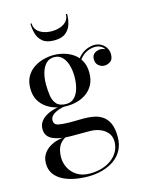

<svg xmlns="http://www.w3.org/2000/svg" viewBox="-136 -764 862 1109"><g transform="rotate(-15 295.0 -209.5)"><path d="M253.5 260Q209.5 260 169.8 252.2Q130 244.5 99.2 228Q68.5 211.5 51.2 186Q34 160.5 34 125Q34 91 49.5 68Q65 45 88 31.2Q111 17.5 135 11.5Q159 5.5 176 5.5H185Q151.5 24 139.5 51Q127.5 78 127.5 114.5Q127.5 146 142.8 176.2Q158 206.5 188.8 226.2Q219.5 246 266 246Q304.5 246 337.8 236Q371 226 396 207.2Q421 188.5 435.2 162.2Q449.5 136 449.5 103.5Q449.5 73 432.5 52Q415.5 31 387.8 20Q360 9 327.5 9Q317 9 294.2 9Q271.5 9 248.5 9Q225.5 9 214.5 9Q147 9 106.5 -9.8Q66 -28.5 66 -72.5Q66 -98.5 80.5 -118Q95 -137.5 120 -150.5Q145 -163.5 177 -170Q209 -176.5 244.5 -176.5L244 -167.5Q228 -167.5 209.2 -163.8Q190.5 -160 173.5 -152.2Q156.5 -144.5 145.8 -133Q135 -121.5 135 -106Q135 -80 162.5 -74.8Q190 -69.5 231 -69.5Q248.5 -69.5 261.8 -69.8Q275 -70 287.2 -70.2Q299.5 -70.5 313.5 -70.5Q341.5 -70.5 370 -65.5Q398.5 -60.5 422.2 -45Q446 -29.5 460.2 0.8Q474.5 31 474.5 82Q474.5 128 456.2 161.8Q438 195.5 406.5 217Q375 238.5 335.5 249.2Q296 260 253.5 260ZM238 -165Q207.5 -165 176 -173.2Q144.5 -181.5 118 -199.8Q91.5 -218 75.2 -247Q59 -276 59 -317.5Q59 -359 75.2 -387.8Q91.5 -416.5 118 -434.5Q144.5 -452.5 176 -461Q207.5 -469.5 238 -469.5Q268.5 -469.5 299.2 -461Q330 -452.5 355.5 -434.5Q381 -416.5 396.5 -387.8Q412 -359 412 -317.5Q412 -276 396.5 -247Q381 -218 355.5 -199.8Q330 -181.5 299.2 -173.2Q268.5 -165 238 -165ZM238 -177.5Q267.5 -177.5 286.5 -197Q305.5 -216.5 314.5 -248.5Q323.5 -280.5 323.5 -317.5Q323.5 -354.5 314.5 -386.2Q305.5 -418 286.5 -437.5Q267.5 -457 238 -457Q208.5 -457 189.5 -437.5Q170.5 -418 161.5 -386.2Q152.5 -354.5 152.5 -317.5Q152.5 -280.5 157.5 -248.5Q162.5 -216.5 180.5 -197Q198.5 -177.5 238 -177.5ZM507.5 -334.5Q489 -334.5 473 -347.5Q457 -360.5 457 -385Q457 -410 473.2 -420.8Q489.5 -431.5 507.5 -431.5Q526 -431.5 542.8 -420.8Q559.5 -410 559.5 -389.5H548Q548 -412.5 530.8 -432.8Q513.5 -453 480.5 -453Q461 -453 437.2 -443.5Q413.5 -434 392.8 -410.2Q372 -386.5 362 -343.5L353 -349.5Q363 -394.5 385.5 -419.5Q408 -444.5 433.8 -454.8Q459.5 -465 479.5 -465Q504 -465 522.2 -454Q540.5 -443 550.5 -425.8Q560.5 -408.5 560.5 -389.5Q560.5 -357.5 543.5 -346Q526.5 -334.5 507.5 -334.5ZM265.5 -550Q220.5 -550 197 -569.5Q173.5 -589 165 -618.8Q156.5 -648.5 156.5 -679H163.5Q163.5 -654.5 177.8 -638Q192 -621.5 215.5 -613.2Q239 -605 265.5 -605Q292.5 -605 316.2 -613.2Q340 -621.5 354.2 -638Q368.5 -654.5 368.5 -679H376Q376 -648.5 367.2 -618.8Q358.5 -589 334.5 -569.5Q310.5 -550 265.5 -550Z"/></g></svg>

Font: Bodoni Moda 18pt
Style: Regular
Weight: 400
Designer: Owen Earl
Foundry: indestructible type
Version: Version 2.005